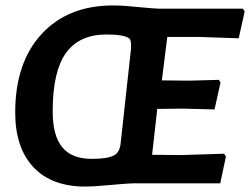

<svg xmlns="http://www.w3.org/2000/svg" viewBox="-20 -675 921 707"><path d="M397 -655Q432 -655 490 -649Q548 -643 574 -643H874L881 -633L859 -534L713 -539H596L576 -379L679 -378L786 -381L792 -371L770 -272L657 -275L559 -274L551 -202L540 -105L647 -104L805 -109L812 -99L791 0H494Q463 -1 395 5.5Q327 12 294 12Q170 12 103 -59.5Q36 -131 36 -261Q36 -444 133 -549.5Q230 -655 397 -655ZM372 -548Q272 -548 223 -480Q174 -412 174 -265Q174 -176 209 -133Q244 -90 318 -90Q374 -90 398 -102Q420 -112 424 -145L462 -492Q465 -528 455 -534Q436 -548 372 -548Z"/></svg>

Font: Alegreya Sans SC
Style: Bold Italic
Weight: 700
Italic angle: -7°
Designer: Juan Pablo del Peral
Foundry: Huerta Tipografica
Version: Version 2.007